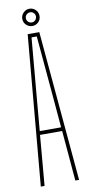

<svg xmlns="http://www.w3.org/2000/svg" viewBox="-102 -969 468 1008"><g transform="rotate(-10 132.0 -465.0)"><path d="M30 0 101 -800H163L234 0H214L191 -268H73L50 0ZM75 -288H189L174 -462L146 -780H118L90 -461ZM133 -838Q114.5 -838 100.8 -851.2Q87 -864.5 87 -884Q87 -903 100.8 -916.5Q114.5 -930 133 -930Q152 -930 165.5 -916.5Q179 -903 179 -884Q179 -864.5 165.5 -851.2Q152 -838 133 -838ZM133 -857Q144.5 -857 152.2 -865Q160 -873 160 -884Q160 -895.5 152.2 -903.2Q144.5 -911 133 -911Q122 -911 114 -903.2Q106 -895.5 106 -884Q106 -873 114 -865Q122 -857 133 -857Z"/></g></svg>

Font: Big Shoulders Thin
Style: Regular
Weight: 100
Designer: Patric King
Foundry: XO Type Co
Version: Version 2.002